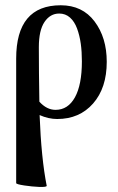

<svg xmlns="http://www.w3.org/2000/svg" viewBox="-20 -445 451 736"><path d="M159.2 268.1Q155.8 272.5 129.6 271.5Q103.5 270.5 72.8 265.9Q42 261.2 42 256.8V-220.2Q42 -424.8 212.9 -424.8Q295.9 -424.8 342.5 -362.8Q389.2 -300.8 389.2 -208Q389.2 -107.9 336.9 -48.3Q284.7 11.2 199.2 11.2Q166 11.2 131.8 -3.9Q138.2 162.6 159.2 268.1ZM128.9 -264.2Q128.9 -169.4 130.9 -55.2Q159.2 -23.9 192.9 -23.9Q240.7 -23.9 267.3 -72Q293.9 -120.1 293.9 -210Q293.9 -246.6 289.6 -277.8Q285.2 -309.1 275.4 -335.7Q265.6 -362.3 248.3 -377.7Q231 -393.1 207 -393.1Q172.4 -393.1 150.6 -360.8Q128.9 -328.6 128.9 -264.2Z"/></svg>

Font: Junicode SmCond Medium
Style: Regular
Weight: 500
Width: 4
Designer: Peter S. Baker
Version: Version 2.206